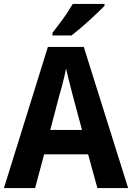

<svg xmlns="http://www.w3.org/2000/svg" viewBox="-20 -954 670 974"><path d="M474 0 427 -171H204L158 0H0L223 -716H405L630 0ZM349 -470Q344 -489 338 -513.5Q332 -538 325.5 -562.5Q319 -587 315 -607Q312 -588 305.5 -562Q299 -536 292.5 -510.5Q286 -485 281 -470L235 -295H396ZM510 -924Q497 -911 476.5 -891Q456 -871 432 -849.5Q408 -828 384.5 -808Q361 -788 343 -774H246V-787Q262 -809 281.5 -834Q301 -859 318.5 -885.5Q336 -912 349 -934H510Z"/></svg>

Font: Noto Sans SemiCondensed
Style: Regular
Weight: 400
Width: 4
Version: Version 2.013